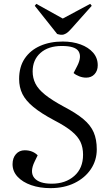

<svg xmlns="http://www.w3.org/2000/svg" viewBox="-20 -960 564 994"><path d="M481 -187Q481 -130 450.5 -84.5Q420 -39 366 -12.5Q312 14 241 14Q186 14 141.5 -1.5Q97 -17 71 -45Q45 -73 45 -110Q45 -142 62.5 -162Q80 -182 108 -182Q149 -182 175 -156L159 -123Q133 -69 157.5 -39Q182 -9 248 -9Q319 -9 364.5 -49Q410 -89 410 -159Q410 -196 397 -224.5Q384 -253 351.5 -280Q319 -307 261 -337Q193 -373 153 -406Q113 -439 96 -473.5Q79 -508 79 -551Q79 -614 108 -657Q137 -700 188 -722.5Q239 -745 305 -745Q356 -745 397 -730Q438 -715 462 -687.5Q486 -660 486 -622Q486 -594 469.5 -576Q453 -558 426 -558Q408 -558 390 -565Q372 -572 361 -582L380 -619Q404 -666 387 -694Q370 -722 300 -722Q230 -722 189.5 -686Q149 -650 149 -590Q149 -556 163.5 -527Q178 -498 213.5 -469.5Q249 -441 312 -407Q375 -374 412 -343Q449 -312 465 -275Q481 -238 481 -187ZM160 -930 168 -940 305 -864 447 -940 455 -930 348 -810Q334 -794 322.5 -787Q311 -780 300 -780Q291 -780 286 -781.5Q281 -783 276 -784Z"/></svg>

Font: Literata 72pt
Style: Italic
Weight: 400
Italic angle: -2°
Designer: Latin by Veronika Burian and Jose Scaglione. Greek by Irene Vlachou. Cyrillic by Vera Evstafieva
Foundry: TypeTogether
Version: Version 3.002